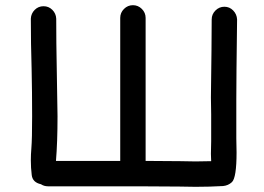

<svg xmlns="http://www.w3.org/2000/svg" viewBox="-20 -717 1018 741"><path d="M735 4 672 3 510 2H165Q150 2 138 -6Q106 -13 102.5 -41Q99 -69 99 -98Q99 -121 101 -144Q104 -180 104 -268Q104 -361 102 -452Q99 -548 99 -645Q100 -665 114 -679Q128 -693 148 -693Q168 -693 182 -679Q196 -665 197 -645Q197 -549 199 -454L202 -268Q202 -168 196 -96H444V-648Q444 -668 458.5 -682.5Q473 -697 493 -697Q513 -697 527.5 -682.5Q542 -668 542 -648V-96L676 -95L735 -94L795 -95L794 -123L795 -172V-276L794 -341Q797 -560 797 -642Q797 -662 811.5 -676.5Q826 -691 846 -691Q866 -691 880 -676.5Q894 -662 895 -642Q892 -414 892 -333V-183L893 -129Q893 -31 875 -14Q861 -1 841 1Q788 4 735 4Z"/></svg>

Font: Bad Comic
Style: Regular
Weight: 400
Designer: GGBotNet
Foundry: f0n7
Version: 0.9